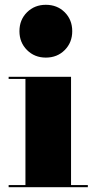

<svg xmlns="http://www.w3.org/2000/svg" viewBox="-20 -780 386 800"><path d="M61 -650Q61 -697.5 92.5 -728.8Q124 -760 171 -760Q218.5 -760 249.8 -728.8Q281 -697.5 281 -650Q281 -603 249.8 -571.5Q218.5 -540 171 -540Q124 -540 92.5 -571.5Q61 -603 61 -650ZM16 -9H86V-451H16V-460H276V-9H346V0H16Z"/></svg>

Font: Bodoni* 24pt Fatface
Style: Regular
Weight: 900
Version: Version 2.3